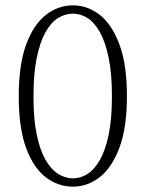

<svg xmlns="http://www.w3.org/2000/svg" viewBox="-20 -684 543 717"><path d="M252 13Q197 13 151 -22Q105 -57 77.5 -131.5Q50 -206 50 -324Q50 -442 77.5 -517Q105 -592 151 -628Q197 -664 252 -664Q307 -664 352.5 -628.5Q398 -593 426 -518Q454 -443 454 -325Q454 -207 426 -132.5Q398 -58 352.5 -22.5Q307 13 252 13ZM252 -18Q281 -18 307 -34.5Q333 -51 353.5 -87.5Q374 -124 386 -182Q398 -240 398 -324Q398 -408 386 -467Q374 -526 353.5 -563Q333 -600 307 -616.5Q281 -633 252 -633Q223 -633 196.5 -616.5Q170 -600 149.5 -563Q129 -526 117 -467Q105 -408 105 -324Q105 -240 117 -182Q129 -124 149.5 -88Q170 -52 196.5 -35Q223 -18 252 -18Z"/></svg>

Font: Source Serif 4 18pt Light
Style: Regular
Weight: 300
Designer: Frank Grießhammer
Foundry: Adobe Systems Incorporated
Version: Version 4.004;hotconv 1.0.116;makeotfexe 2.5.65601